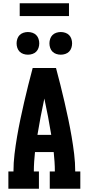

<svg xmlns="http://www.w3.org/2000/svg" viewBox="-20 -1149 540 1169"><path d="M31 0V-105H62Q62 -158 68.5 -211.5Q75 -265 84 -317.5Q93 -370 104 -422.5Q115 -475 127 -527Q139 -579 152 -631Q165 -683 179 -735H321Q335 -683 348 -631Q361 -579 373 -527Q385 -475 396 -422.5Q407 -370 416 -317.5Q425 -265 431.5 -211.5Q438 -158 438 -105H469V0H283V-105H314Q314 -135 312 -164.5Q310 -194 307 -223H193Q190 -194 188 -164.5Q186 -135 186 -105H217V0ZM208 -328H292Q283 -383 272.5 -438.5Q262 -494 250 -549Q238 -494 227.5 -438.5Q217 -383 208 -328ZM350 -816Q336 -816 322.5 -820.5Q309 -825 299.5 -834.5Q290 -844 285.5 -857.5Q281 -871 281 -885Q281 -899 285.5 -912.5Q290 -926 299.5 -935.5Q309 -945 322.5 -949.5Q336 -954 350 -954Q364 -954 377.5 -949.5Q391 -945 400.5 -935.5Q410 -926 414.5 -912.5Q419 -899 419 -885Q419 -871 414.5 -857.5Q410 -844 400.5 -834.5Q391 -825 377.5 -820.5Q364 -816 350 -816ZM150 -816Q136 -816 122.5 -820.5Q109 -825 99.5 -834.5Q90 -844 85.5 -857.5Q81 -871 81 -885Q81 -899 85.5 -912.5Q90 -926 99.5 -935.5Q109 -945 122.5 -949.5Q136 -954 150 -954Q164 -954 177.5 -949.5Q191 -945 200.5 -935.5Q210 -926 214.5 -912.5Q219 -899 219 -885Q219 -871 214.5 -857.5Q210 -844 200.5 -834.5Q191 -825 177.5 -820.5Q164 -816 150 -816ZM100 -1051V-1129H400V-1051Z"/></svg>

Font: Iosevka Curly Slab Extrabold
Style: Regular
Weight: 800
Monospace: yes
Designer: Belleve Invis
Foundry: Belleve Invis
Version: Version 22.1.2; ttfautohint (v1.8.4)